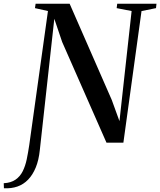

<svg xmlns="http://www.w3.org/2000/svg" viewBox="-105 -763 857 1027"><path d="M-84 244 -85 217Q-46.5 215 -22 198Q2.5 181 16.5 153Q30.5 125 38 89Q45.5 53 51.5 12.5L151.5 -704L82 -719.5L85.5 -743H267.5L493 -228L534 -115L599 -704L519 -719.5L522 -743H732L729.5 -719.5L652 -704L555 0H464.5L227.5 -538.5L185.5 -662.5L108 39.5Q102.5 93.5 86.2 133Q70 172.5 45.2 198Q20.5 223.5 -12 234.8Q-44.5 246 -84 244Z"/></svg>

Font: Merriweather 120pt Medium
Style: Italic
Weight: 500
Italic angle: -7.8°
Version: Version 2.101